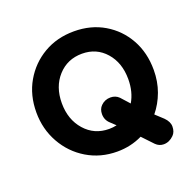

<svg xmlns="http://www.w3.org/2000/svg" viewBox="-89 -506 644 638"><g transform="rotate(-20 232.5 -187.5)"><path d="M387 40Q371 40 359 28L323 -10Q282 10 234 10Q175 10 127.5 -18.5Q80 -47 52.5 -96Q25 -145 25 -204Q25 -265 52.5 -312.5Q80 -360 127 -387.5Q174 -415 234 -415Q294 -415 340.5 -387.5Q387 -360 413.5 -312.5Q440 -265 440 -204Q440 -163 427 -127.5Q414 -92 391 -64L418 -39Q434 -23 434 -6Q434 13 423 24Q407 40 387 40ZM234 -70Q248 -70 261 -73L244 -89Q228 -103 228 -124Q228 -142 239 -153Q253 -167 273 -167Q291 -167 303 -155L330 -125Q350 -159 350 -204Q350 -262 317.5 -299Q285 -336 234 -336Q182 -336 148.5 -299Q115 -262 115 -204Q115 -146 148.5 -108Q182 -70 234 -70Z"/></g></svg>

Font: Dongle
Style: Bold
Weight: 700
Designer: Yanghee Ryu
Foundry: Yanghee Ryu
Version: Version 2.000